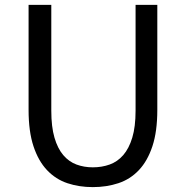

<svg xmlns="http://www.w3.org/2000/svg" viewBox="-20 -753 761 786"><path d="M190 -733V-300Q190 -234 203 -189.5Q216 -145 239 -118Q262 -91 293 -79.5Q324 -68 360 -68Q397 -68 429 -79.5Q461 -91 484.5 -118Q508 -145 521.5 -189.5Q535 -234 535 -300V-733H624V-303Q624 -215 604 -154.5Q584 -94 548.5 -56.5Q513 -19 464.5 -3Q416 13 360 13Q304 13 256 -3Q208 -19 172.5 -56.5Q137 -94 117 -154.5Q97 -215 97 -303V-733Z"/></svg>

Font: Kinto Sans
Style: Regular
Weight: 400
Designer: Authors: Ryoko NISHIZUKA  (kana & ideographs); Paul D. Hunt (Latin, Greek & Cyrillic); Wenlong ZHANG  (bopomofo); Sandol
Foundry: Adobe Systems Incorporated, ookami Inc.
Version: Version 0.001